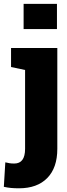

<svg xmlns="http://www.w3.org/2000/svg" viewBox="-34 -782 354 1015"><path d="M66.4 213.4Q43.5 213.4 24.9 211.7Q6.3 210 -13.7 205.6L-5.9 76.2Q6.8 79.1 16.4 80.8Q25.9 82.5 41.5 82.5Q98.6 82.5 98.6 4.9V-412.1L24.4 -427.7V-528.3H269V4.9Q269 105 215.8 159.2Q162.6 213.4 66.4 213.4ZM90.8 -628.4V-761.7H267.1V-628.4Z"/></svg>

Font: Roboto Slab Black
Style: Regular
Weight: 900
Designer: Google
Version: Version 2.000; ttfautohint (v1.8.1.43-b0c9)